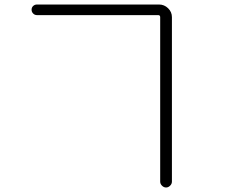

<svg xmlns="http://www.w3.org/2000/svg" viewBox="-20 -773 1040 851"><path d="M144 -706Q134 -706 127 -713Q120 -720 120 -730Q120 -740 127 -746.5Q134 -753 144 -753H685Q708 -753 725 -736.5Q742 -720 742 -697V32Q742 42 734 50Q726 58 716 58Q706 58 698 50Q690 42 690 32V-697Q690 -706 681 -706Z"/></svg>

Font: Rounded Mplus 1c Light
Style: Regular
Weight: 300
Version: Version 1.059.20150529